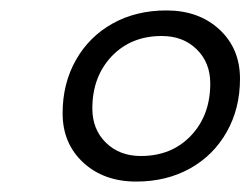

<svg xmlns="http://www.w3.org/2000/svg" viewBox="-20 -730 480 368"><path d="M100 -513Q100 -570 125.5 -615Q151 -660 196 -685Q241 -710 299 -710Q361 -710 400.5 -673.5Q440 -637 440 -579Q440 -522 414.5 -477Q389 -432 344 -407Q299 -382 241 -382Q179 -382 139.5 -418.5Q100 -455 100 -513ZM383 -570Q383 -610 357 -635.5Q331 -661 290 -661Q231 -661 194 -622Q157 -583 157 -522Q157 -482 183 -456.5Q209 -431 250 -431Q309 -431 346 -470Q383 -509 383 -570Z"/></svg>

Font: Fahkwang
Style: Bold Italic
Weight: 700
Italic angle: -10°
Designer: Suppakit Chalermlarp | Katatrad Co.,Ltd.
Foundry: Cadson Demak Co.,Ltd.
Version: Version 1.000; ttfautohint (v1.6)